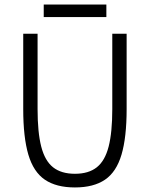

<svg xmlns="http://www.w3.org/2000/svg" viewBox="-20 -815 658 843"><path d="M536 -336Q536 -212 513.5 -136Q491 -60 441 -26Q391 8 309 8Q227 8 177 -26Q127 -60 104.5 -136Q82 -212 82 -336V-667H145V-336Q145 -234 161 -171.5Q177 -109 213 -80.5Q249 -52 309 -52Q369 -52 405 -80.5Q441 -109 457 -171.5Q473 -234 473 -336V-667H536ZM172 -795H447V-740H172Z"/></svg>

Font: Epunda Sans Light
Style: Regular
Weight: 300
Designer: Simon Atzbach
Foundry: typofactur
Version: Version 2.204; ttfautohint (v1.8.4.7-5d5b)